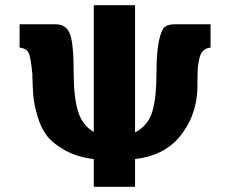

<svg xmlns="http://www.w3.org/2000/svg" viewBox="-20 -715 896 735"><path d="M55 -533V-622H193Q234 -622 248 -584.5Q262 -547 262 -438Q262 -344 278.5 -289.5Q295 -235 339 -210V-695H497V-208Q548 -235 563.5 -289.5Q579 -344 579 -431Q579 -516 588.5 -559Q598 -602 611 -612Q624 -622 648 -622H740H786V-533Q769 -531 758.5 -521.5Q748 -512 743.5 -492.5Q739 -473 737.5 -458Q736 -443 736 -410.5Q736 -378 735 -362Q728 -265 668 -192Q608 -119 497 -106V0H339V-106Q274 -114 228 -140Q182 -166 159 -196Q136 -226 123 -272Q110 -318 107.5 -348Q105 -378 104 -422Q104 -427 104 -430Q98 -497 89 -513.5Q80 -530 55 -533Z"/></svg>

Font: Coval
Style: Black
Weight: 1000
Foundry: Context Ltd
Version: Version 001.000